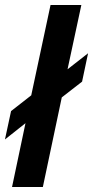

<svg xmlns="http://www.w3.org/2000/svg" viewBox="-32 -747 372 767"><path d="M16.1 0 69.8 -254.9 -12.2 -189.9 12.2 -303.2 92.8 -366.2 169.9 -727.1H293L237.8 -470.2L319.8 -534.2L295.9 -420.9L214.8 -357.9L139.2 0Z"/></svg>

Font: Lorenzo Sans
Style: Bold Italic
Weight: 700
Italic angle: -12°
Foundry: Intel Corporation
Version: Version 1.00; ttfautohint (v1.5)